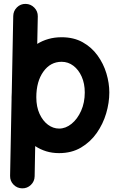

<svg xmlns="http://www.w3.org/2000/svg" viewBox="-20 -750 622 1012"><path d="M304.7 -553.7Q368.7 -553.7 415.8 -527.3Q462.9 -501 494.1 -457.8Q525.4 -414.6 540.8 -363.3Q556.2 -312 556.2 -262.7Q556.2 -208.5 539.6 -152.3Q522.9 -96.2 489.7 -48.8Q456.5 -1.5 407 27.8Q357.4 57.1 291.5 57.1Q254.9 57.1 223.4 47.4Q191.9 37.6 165.5 20L162.6 179.2Q162.1 206.1 142.8 224.6Q123.5 243.2 96.7 242.7Q69.8 242.2 51.3 223.1Q32.7 204.1 33.2 177.2L41 -227.1Q41 -232.4 41 -237.3Q41 -250 42 -263.2L49.8 -665.5Q50.3 -692.4 69.3 -711.2Q88.4 -730 115.2 -729.5Q142.1 -729 160.9 -709.7Q179.7 -690.4 179.2 -663.6L176.3 -518.6Q202.6 -535.2 234.9 -544.4Q267.1 -553.7 304.7 -553.7ZM304.7 -424.3Q245.6 -424.3 208.5 -372.3Q171.4 -320.3 171.4 -237.3Q171.4 -187 188.5 -149.9Q205.6 -112.8 232.9 -92.5Q260.3 -72.3 291.5 -72.3Q326.2 -72.3 357.2 -97.4Q388.2 -122.6 407.5 -165.8Q426.8 -209 426.8 -262.7Q426.8 -309.6 410.6 -345.9Q394.5 -382.3 366.9 -403.3Q339.4 -424.3 304.7 -424.3Z"/></svg>

Font: Mikhak-FD Bold
Style: Regular
Weight: 700
Designer: Amin Abedi
Version: Version 3.3